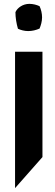

<svg xmlns="http://www.w3.org/2000/svg" viewBox="-20 -826 287 995"><path d="M58 149 200 -12V-558H58ZM60 -763C60 -735 65 -704 73 -677C88 -670 107 -665 126 -665C147 -665 167 -670 185 -678C192 -695 198 -715 198 -736C198 -756 193 -777 185 -794C170 -801 151 -806 132 -806C99 -806 70 -786 60 -763Z"/></svg>

Font: Rabbid Highway Sign IV
Style: Obl
Weight: 400
Foundry: Cannot Into Space Fonts
Version: Version 0.277